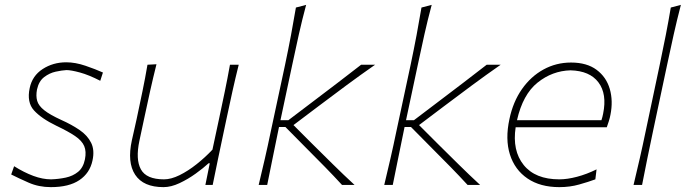

<svg xmlns="http://www.w3.org/2000/svg" viewBox="-20 -760 2818 789"><path d="M189 9Q139.5 9 97.5 -9.5Q55.5 -28 26 -43L38 -77Q78.5 -51.5 117 -37.2Q155.5 -23 190 -23Q221 -24 250.2 -30.2Q279.5 -36.5 300.8 -53.8Q322 -71 329 -105Q335.5 -137.5 326 -159.8Q316.5 -182 288.5 -201Q260.5 -220 212 -243Q150 -273 119.8 -306.2Q89.5 -339.5 102 -398Q112.5 -448.5 155.2 -476.2Q198 -504 252 -504Q289.5 -504 331.2 -489.8Q373 -475.5 403 -462L392 -428Q345.5 -452 308.8 -462Q272 -472 253 -472Q234.5 -471 209 -465.5Q183.5 -460 161.5 -443.2Q139.5 -426.5 132 -392Q127 -365.5 132.8 -345.5Q138.5 -325.5 161.8 -307Q185 -288.5 232 -267Q274.5 -248 307 -225.8Q339.5 -203.5 354.5 -173.2Q369.5 -143 360 -100Q349 -48.5 306.2 -19.8Q263.5 9 189 9Z M652 9Q569 9 535.5 -41.8Q502 -92.5 522 -184Q526.5 -204.5 531.2 -224.8Q536 -245 541.5 -271Q554.5 -332.5 565.5 -385.2Q576.5 -438 586 -494L623 -496Q609 -440 597 -386.2Q585 -332.5 572 -271L553 -182Q536.5 -105 559 -64Q581.5 -23 654 -23Q683 -23 718 -40.2Q753 -57.5 788.2 -85.5Q823.5 -113.5 853 -145L880 -271Q893 -332 904 -385Q915 -438 925 -494H961Q947 -438 935.2 -384.8Q923.5 -331.5 910.5 -270.5L900 -221Q887 -160 876.2 -108.2Q865.5 -56.5 854 0H824L842 -89H837Q816 -69.5 784.5 -46.8Q753 -24 718 -7.5Q683 9 652 9Z M1043 0Q1056.5 -56.5 1068.5 -108.5Q1080.5 -160.5 1093 -221L1151.5 -494Q1165 -558 1176 -616.5Q1187 -675 1196 -729L1238 -740Q1221.5 -678.5 1208 -618.2Q1194.5 -558 1181 -494L1132.5 -266H1165L1270.5 -346Q1319.5 -383 1368.2 -420.2Q1417 -457.5 1464 -494H1521.5Q1460.5 -451.5 1402.8 -408.8Q1345 -366 1288 -323L1186 -246L1262 -170Q1305 -127.5 1348.2 -84.8Q1391.5 -42 1437 0H1385.5Q1351.5 -37 1315.8 -73.5Q1280 -110 1243 -147L1153 -238H1126.5L1123 -221Q1110.5 -160.5 1100 -108.5Q1089.5 -56.5 1078 0Z M1559 0Q1572.5 -56.5 1584.5 -108.5Q1596.5 -160.5 1609 -221L1667.5 -494Q1681 -558 1692 -616.5Q1703 -675 1712 -729L1754 -740Q1737.5 -678.5 1724 -618.2Q1710.5 -558 1697 -494L1648.5 -266H1681L1786.5 -346Q1835.5 -383 1884.2 -420.2Q1933 -457.5 1980 -494H2037.5Q1976.5 -451.5 1918.8 -408.8Q1861 -366 1804 -323L1702 -246L1778 -170Q1821 -127.5 1864.2 -84.8Q1907.5 -42 1953 0H1901.5Q1867.5 -37 1831.8 -73.5Q1796 -110 1759 -147L1669 -238H1642.5L1639 -221Q1626.5 -160.5 1616 -108.5Q1605.5 -56.5 1594 0Z M2278.5 9Q2200 9 2147.8 -26.5Q2095.5 -62 2075.5 -125Q2055.5 -188 2073.5 -271Q2088.5 -342 2125 -394Q2161.5 -446 2213.5 -474.5Q2265.5 -503 2326.5 -503Q2391.5 -503 2431.5 -473.2Q2471.5 -443.5 2485.8 -394.5Q2500 -345.5 2488.5 -288Q2486.5 -277 2482 -262.2Q2477.5 -247.5 2473.5 -237H2099Q2084.5 -141 2132 -82Q2179.5 -23 2278.5 -23Q2311 -23 2351 -33.5Q2391 -44 2431.5 -64L2426.5 -23Q2398 -12.5 2360 -1.8Q2322 9 2278.5 9ZM2324.5 -471Q2249.5 -469 2189 -420.5Q2128.5 -372 2104.5 -266H2451.5Q2456 -279.5 2458.5 -293Q2475 -374 2439.2 -421.5Q2403.5 -469 2324.5 -471Z M2583.5 0Q2597 -56.5 2609 -108.8Q2621 -161 2633.5 -221.5L2691 -493.5Q2704.5 -557 2716 -616Q2727.5 -675 2736.5 -729L2778 -740Q2762 -678.5 2748.5 -618.2Q2735 -558 2721.5 -494L2663.5 -221Q2650.5 -159.5 2640 -108Q2629.5 -56.5 2618.5 0Z"/></svg>

Font: Commissioner Flair Thin
Style: Italic
Weight: 100
Italic angle: -12°
Designer: Kostas Bartsokas
Foundry: Kostas Bartsokas
Version: Version 1.000; ttfautohint (v1.8.3)